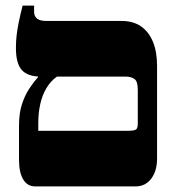

<svg xmlns="http://www.w3.org/2000/svg" viewBox="-20 -667 639 687"><path d="M106 0Q78 0 63 -25Q48 -50 48 -96V-216Q48 -262 58.5 -294Q69 -326 84.5 -349.5Q100 -373 116 -391V-446H184V-393Q161 -377 146 -351.5Q131 -326 124 -294.5Q117 -263 117 -227V-199H436Q453 -199 460.5 -201Q468 -203 470.5 -208.5Q473 -214 473 -223V-346Q473 -376 461 -384.5Q449 -393 428 -393H126Q79 -393 58 -416.5Q37 -440 37 -495Q37 -520 39.5 -541Q42 -562 47 -587Q52 -612 61 -647H102V-625Q102 -609 112.5 -600.5Q123 -592 146 -592H416Q456 -592 484 -573Q512 -554 527 -518Q542 -482 542 -431V-100Q542 -55 521 -27.5Q500 0 465 0Z"/></svg>

Font: Noto Serif Hebrew Black
Style: Regular
Weight: 900
Version: Version 2.003